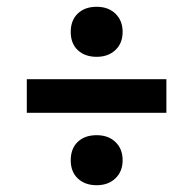

<svg xmlns="http://www.w3.org/2000/svg" viewBox="-20 -663 570 566"><path d="M265 -495.5Q230.5 -495.5 209.5 -515Q188.5 -534.5 188.5 -569Q188.5 -603 209.2 -623Q230 -643 265 -643Q299.5 -643 320.5 -622.5Q341.5 -602 341.5 -569Q341.5 -535.5 320.2 -515.5Q299 -495.5 265 -495.5ZM59 -330.5V-429.5H470.5V-330.5ZM265 -117Q230.5 -117 209.5 -136.8Q188.5 -156.5 188.5 -190.5Q188.5 -225 209.2 -244.8Q230 -264.5 265 -264.5Q299.5 -264.5 320.5 -244.2Q341.5 -224 341.5 -190.5Q341.5 -157.5 320.2 -137.2Q299 -117 265 -117Z"/></svg>

Font: Encode Sans SemiCondensed SemiCondensed SemiBold
Style: Regular
Weight: 600
Width: 4
Designer: Multiple Designers
Foundry: Impallari Type
Version: Version 3.000; ttfautohint (v1.8.3) -l 8 -r 50 -G 200 -x 14 